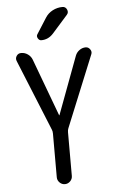

<svg xmlns="http://www.w3.org/2000/svg" viewBox="-63 -1002 625 1043"><g transform="rotate(-5 250.0 -480.0)"><path d="M203.1 -300.8 44.9 -689.5Q39.1 -704.1 47.9 -717.3Q56.6 -730.5 73.2 -730.5Q92.8 -730.5 109.4 -718.8Q126 -707 132.8 -688.5L249 -376Q249 -375 250 -375Q251 -375 251 -376L368.2 -690.4Q375 -708 390.6 -719.2Q406.2 -730.5 424.8 -730.5Q439.5 -730.5 448.7 -717.3Q458 -704.1 452.1 -690.4L293 -300.8Q289.1 -292 289.1 -279.3V-41Q289.1 -24.4 276.9 -12.2Q264.6 0 248 0Q231.4 0 219.2 -12.2Q207 -24.4 207 -41V-279.3Q207 -292 203.1 -300.8ZM224.6 -910.2Q239.3 -933.6 264.6 -946.8Q290 -960 318.4 -960Q335 -960 342.3 -943.8Q349.6 -927.7 337.9 -915L253.9 -820.3Q226.6 -790 188.5 -790Q176.8 -790 169.9 -802.2Q163.1 -814.5 169.9 -824.2Z"/></g></svg>

Font: Rounded-X Mgen+ 1m regular
Style: Regular
Weight: 400
Designer: [Source Han Sans]
Ryoko NISHIZUKA  (kana & ideographs); Paul D. Hunt (Latin, Greek & Cyrillic); Wenlong ZHANG  (bopomofo
Version: Version 1.059.20150602